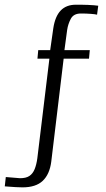

<svg xmlns="http://www.w3.org/2000/svg" viewBox="-115 -649 449 815"><path d="M-19.5 146.3Q-32.5 146.3 -48.6 145.3Q-64.6 144.3 -77.4 143.3Q-90.1 142.3 -94.7 142L-90.4 102.5L-30.7 107.4Q-4.8 107.7 9.8 97.9Q24.3 88.2 32.1 68.9Q39.9 49.7 43.5 22.6L94.7 -400.1H44L47.3 -436.1H98L111.3 -529.4Q119 -579.8 142.7 -604.4Q166.4 -629 207.2 -629Q217.2 -629 230.9 -628.9Q244.6 -628.7 258.2 -628.2Q271.9 -627.7 283.5 -626.7Q295.1 -625.7 302 -624.7L297 -586.7Q290 -588.7 270.4 -590.2Q250.9 -591.7 228.4 -591.7Q197.5 -591.7 185.6 -569.3Q173.7 -546.9 170 -521.5L158.5 -436.1H266.1L262.8 -400.1H155.2L102.5 37.9Q95.6 90.9 66.4 118.6Q37.2 146.3 -19.5 146.3Z"/></svg>

Font: Alumni Sans Thin
Style: Regular
Weight: 100
Designer: Robert E. Leuschke
Foundry: Robert E. Leuschke
Version: Version 1.018